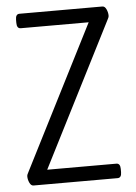

<svg xmlns="http://www.w3.org/2000/svg" viewBox="-51 -740 553 780"><g transform="rotate(-5 225.0 -350.0)"><path d="M54 0Q44 0 38 -13Q32 -26 32 -39Q32 -46 38 -56L335 -641H58Q42 -641 42 -664V-677Q42 -700 58 -700H396Q406 -700 412 -687Q418 -674 418 -661Q418 -654 412 -644L115 -59H397Q413 -59 413 -36V-23Q413 0 397 0Z"/></g></svg>

Font: Asap Condensed Light
Style: Regular
Weight: 300
Width: 3
Designer: Pablo Cosgaya
Foundry: Omnibus-Type
Version: Version 3.001; ttfautohint (v1.8.4.7-5d5b)